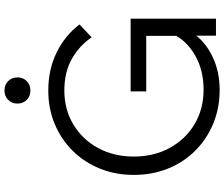

<svg xmlns="http://www.w3.org/2000/svg" viewBox="-90 -872 978 837"><g transform="rotate(-90 398.5 -453.0)"><path d="M736 0H662V-106L674 -102Q637 -47 571.5 -15.5Q506 16 426 16Q346 16 278.5 -12Q211 -40 160.5 -90.5Q110 -141 82.5 -209.5Q55 -278 55 -358Q55 -438 82.5 -506Q110 -574 160 -624.5Q210 -675 277 -703Q344 -731 423 -731Q515 -731 589 -694.5Q663 -658 711 -595L655 -542Q617 -597 559.5 -629Q502 -661 423 -661Q340 -661 274.5 -621.5Q209 -582 172 -513.5Q135 -445 135 -358Q135 -271 172.5 -202Q210 -133 276 -93.5Q342 -54 427 -54Q512 -54 577 -91.5Q642 -129 670 -190L661 -152V-304H419V-372H736ZM423 -809Q398 -809 382 -825Q366 -841 366 -865Q366 -890 382 -906Q398 -922 423 -922Q448 -922 464 -906Q480 -890 480 -865Q480 -841 464 -825Q448 -809 423 -809Z"/></g></svg>

Font: Wix Madefor Display
Style: Regular
Weight: 400
Designer: Dalton Maag Ltd
Foundry: Dalton Maag Ltd
Version: Version 3.100